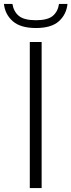

<svg xmlns="http://www.w3.org/2000/svg" viewBox="-55 -953 362 973"><path d="M96 0V-740H156V0ZM127 -811Q49 -811 9.8 -845.5Q-29.5 -880 -35 -933H8Q14 -894.5 40.5 -872.5Q67 -850.5 127 -850.5Q186.5 -850.5 212.5 -872.5Q238.5 -894.5 244 -933H287Q281.5 -879.5 243.2 -845.2Q205 -811 127 -811Z"/></svg>

Font: Encode Sans Semi Expanded Light
Style: Regular
Weight: 300
Width: 6
Designer: Multiple Designers
Foundry: Impallari Type
Version: Version 3.000; ttfautohint (v1.8.3) -l 8 -r 50 -G 200 -x 14 